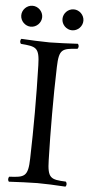

<svg xmlns="http://www.w3.org/2000/svg" viewBox="-56 -838 416 877"><g transform="rotate(5 151.5 -400.0)"><path d="M198.4 -757C198.4 -731 220.4 -709 246.4 -709C272.4 -709 294.4 -731 294.4 -757C294.4 -783 272.4 -805 246.4 -805C220.4 -805 198.4 -783 198.4 -757ZM9.4 -757C9.4 -731 31.4 -709 57.4 -709C83.4 -709 105.4 -731 105.4 -757C105.4 -783 83.4 -805 57.4 -805C31.4 -805 9.4 -783 9.4 -757ZM192 -109C190 -191.5 189 -237 189 -320C189 -403 189.5 -452 192 -536C194.5 -619 208.5 -622 278.5 -627C284.5 -633 284.5 -644 278.5 -650C241.5 -648 179 -645 149 -645C119 -645 51.5 -648 19.5 -650C13.5 -644 13.5 -633 19.5 -627C89.5 -621 105 -619 107 -536C109 -453 110 -404 110 -321C110 -238 109 -192 107 -109C105 -26 89.5 -21 19.5 -18C13.5 -12 13.5 -1 19.5 5C58.5 3 119.5 0 149.5 0C179.5 0 237.5 2 278.5 5C284.5 -1 284.5 -12 278.5 -18C208.5 -21 194 -26 192 -109Z"/></g></svg>

Font: Libertinus Serif Display
Style: Regular
Weight: 400
Designer: Philipp H. Poll
Foundry: Khaled Hosny
Version: Version 6.1